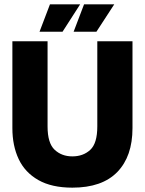

<svg xmlns="http://www.w3.org/2000/svg" viewBox="-20 -850 667 884"><path d="M313 14Q218 14 156.5 -21Q95 -56 66 -117.5Q37 -179 37 -260V-660H199V-268Q199 -191 231.5 -160.5Q264 -130 313 -130Q363 -130 395.5 -160Q428 -190 428 -268V-660H590V-260Q590 -130 520 -58Q450 14 313 14ZM268 -704H162L210 -830H349ZM424 -704H319L367 -830H506Z"/></svg>

Font: Bricolage Grotesque 48pt ExtraBold
Style: Regular
Weight: 800
Designer: Mathieu Triay
Foundry: Atelier Triay
Version: Version 1.000; ttfautohint (v1.8.4.7-5d5b);gftools[0.9.32]